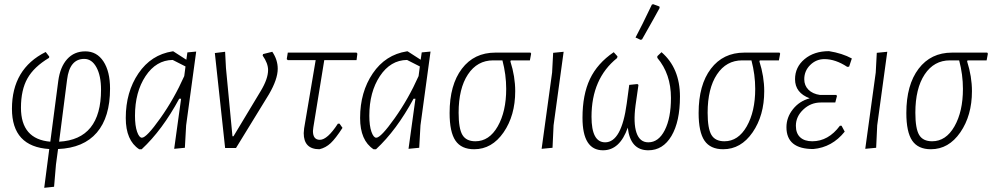

<svg xmlns="http://www.w3.org/2000/svg" viewBox="-20 -706 4733 916"><path d="M191 190 215 5Q37 -6 37 -187Q37 -378 198 -458L215 -436L214 -430Q142 -387 111 -332Q80 -277 80 -192Q80 -42 220 -30L258 -320Q267 -387 300.5 -424Q334 -461 387 -461Q442 -461 473.5 -413Q505 -365 505 -283Q505 -147 442 -73.5Q379 0 257 5L247 79L238 185ZM300 -326 262 -30Q462 -41 462 -278Q462 -345 440 -385Q418 -425 382 -425Q312 -425 300 -326Z M644 6Q580 -36 580 -143Q580 -267 640.5 -356Q701 -445 803 -461H807L869 -421L874 -456L916 -460L868 -108L862 -1L811 4L844 -235H835Q754 -85 656 6ZM624 -154Q624 -106 634 -77.5Q644 -49 657 -49Q679 -49 745 -142Q811 -235 859 -343L865 -389L804 -420Q725 -419 674.5 -343Q624 -267 624 -154Z M1279 -459Q1305 -421 1305 -378Q1305 -328 1263 -256L1106 0H1054L1005 -453L1054 -459L1058 -382L1089 -56H1094L1224 -272Q1259 -330 1259 -372Q1259 -404 1233 -441L1235 -448Z M1504 6Q1429 6 1429 -71L1431 -94L1486 -419H1353L1348 -424L1353 -455H1681L1685 -450L1681 -419H1527L1475 -99L1473 -81Q1473 -39 1506 -39Q1542 -39 1592 -116H1600L1614 -96Q1581 -45 1557.5 -23Q1534 -1 1504 6Z M1762 6Q1698 -36 1698 -143Q1698 -267 1758.5 -356Q1819 -445 1921 -461H1925L1987 -421L1992 -456L2034 -460L1986 -108L1980 -1L1929 4L1962 -235H1953Q1872 -85 1774 6ZM1742 -154Q1742 -106 1752 -77.5Q1762 -49 1775 -49Q1797 -49 1863 -142Q1929 -235 1977 -343L1983 -389L1922 -420Q1843 -419 1792.5 -343Q1742 -267 1742 -154Z M2242 6Q2181 6 2153 -35Q2125 -76 2125 -167Q2125 -301 2183.5 -378Q2242 -455 2343 -455H2511L2514 -450L2508 -418H2417L2415 -413Q2438 -341 2438 -271Q2438 -155 2382.5 -74.5Q2327 6 2242 6ZM2248 -32Q2314 -32 2354.5 -103Q2395 -174 2395 -282Q2395 -350 2377 -418H2333Q2257 -418 2212.5 -351Q2168 -284 2168 -168Q2168 -93 2186 -62.5Q2204 -32 2248 -32Z M2669 -459 2621 -108 2616 -1 2564 4 2614 -360 2619 -454Z M3090 -684 3096 -686 3126 -675 3127 -668Q3110 -636 3043 -518L3036 -516L3012 -527Q3040 -579 3090 -684ZM2857 11Q2759 11 2759 -144Q2759 -254 2794.5 -329Q2830 -404 2908 -457L2926 -437L2924 -429Q2802 -331 2802 -149Q2802 -27 2867 -27Q2945 -27 2970 -212L2982 -301L3021 -305L3026 -301L3012 -203Q3001 -119 3016.5 -73Q3032 -27 3073 -27Q3122 -27 3151.5 -85Q3181 -143 3181 -239Q3181 -353 3116 -430V-438L3136 -457Q3224 -381 3224 -245Q3224 -126 3183.5 -57.5Q3143 11 3073 11Q2987 11 2975 -97Q2937 11 2857 11Z M3430 6Q3369 6 3341 -35Q3313 -76 3313 -167Q3313 -301 3371.5 -378Q3430 -455 3531 -455H3699L3702 -450L3696 -418H3605L3603 -413Q3626 -341 3626 -271Q3626 -155 3570.5 -74.5Q3515 6 3430 6ZM3436 -32Q3502 -32 3542.5 -103Q3583 -174 3583 -282Q3583 -350 3565 -418H3521Q3445 -418 3400.5 -351Q3356 -284 3356 -168Q3356 -93 3374 -62.5Q3392 -32 3436 -32Z M3860 5Q3732 5 3732 -99Q3732 -146 3763 -185Q3794 -224 3843 -237Q3773 -263 3773 -328Q3773 -386 3818.5 -424Q3864 -462 3935 -462Q3998 -452 4044 -427L4031 -388L4022 -387Q3966 -424 3913 -424Q3874 -424 3845.5 -396Q3817 -368 3817 -328Q3817 -298 3837 -278Q3857 -258 3892 -253H3970L3973 -248L3965 -217H3896Q3848 -217 3812.5 -183.5Q3777 -150 3777 -106Q3777 -70 3797.5 -51Q3818 -32 3855 -32Q3932 -32 3987 -106H3995L4010 -78Q3950 -3 3860 5Z M4213 -459 4165 -108 4160 -1 4108 4 4158 -360 4163 -454Z M4421 6Q4360 6 4332 -35Q4304 -76 4304 -167Q4304 -301 4362.5 -378Q4421 -455 4522 -455H4690L4693 -450L4687 -418H4596L4594 -413Q4617 -341 4617 -271Q4617 -155 4561.5 -74.5Q4506 6 4421 6ZM4427 -32Q4493 -32 4533.5 -103Q4574 -174 4574 -282Q4574 -350 4556 -418H4512Q4436 -418 4391.5 -351Q4347 -284 4347 -168Q4347 -93 4365 -62.5Q4383 -32 4427 -32Z"/></svg>

Font: Alegreya Sans Light
Style: Italic
Weight: 300
Italic angle: -7°
Designer: Juan Pablo del Peral
Foundry: Huerta Tipografica
Version: Version 2.007